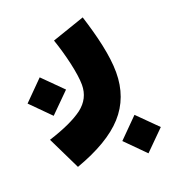

<svg xmlns="http://www.w3.org/2000/svg" viewBox="-135 -516 854 948"><g transform="rotate(-20 292.0 -42.0)"><path d="M106.4 -5.4 208 -106.4 106.4 -207.5 5.9 -106.4ZM482.9 328.6 584.5 227.5 482.9 126.5 382.3 227.5ZM234.9 -354C264.6 -268.1 290 -161.1 290 -102.1C290 -53.2 270 -14.2 230.5 16.1C190.4 45.9 129.9 73.7 48.8 99.6L132.8 272.5C248.5 231 334 180.7 388.2 120.6C442.4 60.5 469.7 -13.7 469.7 -102.1C469.7 -191.9 442.4 -301.3 407.2 -413.1Z"/></g></svg>

Font: Estedad Black
Style: Regular
Weight: 900
Designer: Amin Abedi
Version: Version 7.3